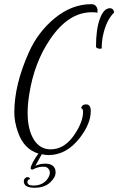

<svg xmlns="http://www.w3.org/2000/svg" viewBox="-20 -639 562 912"><path d="M415.2 -580.8Q304.8 -580.8 217.6 -452Q142.4 -340.8 119.2 -192.8Q111.2 -144 111.2 -103.2Q111.2 -24.8 140 22.8Q168.8 70.4 220.8 70.4Q291.2 70.4 340.8 -10.4Q374.4 -64.8 374.4 -106.4Q374.4 -124.8 364.8 -124.8Q369.6 -143.2 388.8 -143.2Q411.2 -143.2 411.2 -111.2Q411.2 -51.2 358.4 16.8Q295.2 97.6 210.4 97.6Q196 97.6 178.4 93.6L148 148.8Q168.8 138.4 195.2 138.4Q235.2 138.4 243.2 168.8Q244 174.4 244 180.8Q244 204 217.2 228.4Q190.4 252.8 144.4 252.8Q98.4 252.8 93.6 228Q90.4 211.2 104 204Q107.2 202.4 112 202.4Q120 202.4 123.2 212Q112 212 110.4 224Q108.8 242.4 138.4 242.4Q185.6 242.4 208 207.2Q216.8 192.8 216.8 181.6Q216.8 170.4 209.2 161.6Q201.6 152.8 187.2 152.8Q172.8 152.8 162.4 155.6Q152 158.4 144.8 162Q137.6 165.6 135.2 166.4H133.6Q125.6 166.4 125.6 159.6Q125.6 152.8 135.2 133.6Q144.8 114.4 162.4 90.4Q93.6 69.6 65.6 -10.4Q48 -59.2 48 -105.6Q48 -236 116.8 -389.6Q160 -487.2 240.8 -553.2Q321.6 -619.2 413.6 -619.2Q429.6 -619.2 436.8 -608.8Q444 -598.4 443.2 -588.8V-578.4Q436.8 -580.8 415.2 -580.8ZM463.2 -411.2Q463.2 -407.2 453.6 -407.2L443.2 -409.6Q436 -412.8 436 -418.4Q436 -500 454.4 -550Q472.8 -600 502.4 -600Q510.4 -600 516 -594.4Q521.6 -588.8 521.6 -579.2Q484.8 -542.4 469.6 -472Q463.2 -443.2 463.2 -411.2Z"/></svg>

Font: Euphoria Script
Style: Regular
Weight: 400
Designer: Sabrina Mariela Lopez
Foundry: Sabrina Mariela Lopez
Version: Version 1.002